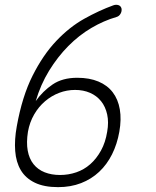

<svg xmlns="http://www.w3.org/2000/svg" viewBox="-20 -760 640 790"><path d="M227 -40Q262 -40 294 -51Q326 -62 351.5 -84.5Q377 -107 395.5 -140.5Q414 -174 421 -218Q428 -257 421 -289Q414 -321 396 -343.5Q378 -366 350.5 -378Q323 -390 289 -390Q255 -390 223.5 -378Q192 -366 165.5 -343.5Q139 -321 120.5 -289Q102 -257 95 -218Q88 -174 94 -140.5Q100 -107 118 -84.5Q136 -62 164 -51Q192 -40 227 -40ZM446 -738Q457 -742 467 -739Q477 -736 480 -725Q482 -714 476 -703.5Q470 -693 459 -690Q407 -675 356 -645Q305 -615 261 -570.5Q217 -526 182 -469Q147 -412 127 -344Q156 -385 196.5 -412.5Q237 -440 298 -440Q348 -440 385 -424.5Q422 -409 444 -380Q466 -351 473 -310Q480 -269 471 -218Q462 -167 441 -125Q420 -83 388 -53Q356 -23 313.5 -6.5Q271 10 219 10Q161 10 123 -8.5Q85 -27 65.5 -60Q46 -93 42.5 -139Q39 -185 49 -240Q71 -363 114 -448.5Q157 -534 211.5 -591.5Q266 -649 327 -683Q388 -717 446 -738Z"/></svg>

Font: Maple Mono NL Thin
Style: Italic
Weight: 250
Italic angle: -10°
Monospace: yes
Designer: subframe7536
Version: Version 7.000